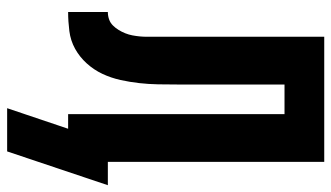

<svg xmlns="http://www.w3.org/2000/svg" viewBox="-220 -556 950 551"><g transform="rotate(90 255.5 -280.0)"><path d="M414 175H290L349 0H307V-621H222V-312Q222 -285 221.5 -258Q221 -231 218 -204Q215 -177 209 -150Q203 -123 191.5 -98.5Q180 -74 161.5 -53.5Q143 -33 119.5 -20Q96 -7 68.5 -3.5Q41 0 14 0V-114Q25 -114 35 -117.5Q45 -121 52.5 -128.5Q60 -136 65.5 -145Q71 -154 75 -164Q79 -174 81 -184.5Q83 -195 84 -205.5Q85 -216 85 -226.5Q85 -237 85 -248Q85 -265 85 -281.5Q85 -298 85 -315V-735H444V-114H511Z"/></g></svg>

Font: Iosevka SS04 Heavy
Style: Regular
Weight: 900
Monospace: yes
Designer: Belleve Invis
Foundry: Belleve Invis
Version: Version 19.0.0; ttfautohint (v1.8.4)